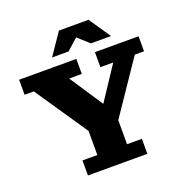

<svg xmlns="http://www.w3.org/2000/svg" viewBox="-151 -1016 1115 1154"><g transform="rotate(-20 406.0 -439.0)"><path d="M256 -740 350 -878H539L633 -740H504L433 -804L361 -740ZM216 0V-96H311V-250L83 -586H24V-682H390V-586H309L450 -373L591 -586H509V-682H788V-586H729L501 -250V-96H596V0Z"/></g></svg>

Font: Montagu Slab 16pt
Style: Bold
Weight: 700
Designer: Florian Karsten
Foundry: Florian Karsten
Version: Version 1.000; ttfautohint (v1.8.3)